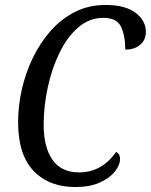

<svg xmlns="http://www.w3.org/2000/svg" viewBox="-20 -744 608 774"><path d="M284 10Q178 10 115.5 -55Q53 -120 53 -252Q53 -317 68 -383.5Q83 -450 112.5 -511Q142 -572 184.5 -620Q227 -668 282.5 -696Q338 -724 405 -724Q485 -724 526.5 -692.5Q568 -661 568 -615Q568 -583 545 -563.5Q522 -544 485 -544Q485 -600 468 -636Q451 -672 396 -672Q340 -672 295.5 -633.5Q251 -595 220 -531.5Q189 -468 172.5 -391.5Q156 -315 156 -241Q156 -151 191.5 -100Q227 -49 299 -49Q347 -49 385 -71.5Q423 -94 448 -132Q464 -123 464 -104Q464 -79 443 -52.5Q422 -26 382 -8Q342 10 284 10Z"/></svg>

Font: Noto Serif Condensed
Style: Italic
Weight: 400
Width: 3
Italic angle: -12°
Designer: Monotype Design Team
Foundry: Monotype Imaging Inc.
Version: Version 2.014; ttfautohint (v1.8.4.7-5d5b)